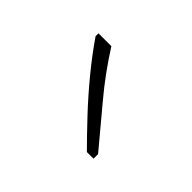

<svg xmlns="http://www.w3.org/2000/svg" viewBox="-51 -848 327 327"><g transform="rotate(45 112.5 -684.5)"><path d="M71 -763Q97 -722 126.5 -687Q156 -652 185 -617V-606H169Q150 -625 126 -650.5Q102 -676 79.5 -703.5Q57 -731 40 -756V-763Z"/></g></svg>

Font: Noto Sans Gurmukhi ExtraCondensed Thin
Style: Regular
Weight: 100
Width: 2
Designer: Jelle Bosma - Monotype Design Team
Foundry: Monotype Imaging Inc.
Version: Version 2.004; ttfautohint (v1.8.4.7-5d5b)